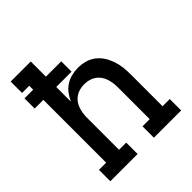

<svg xmlns="http://www.w3.org/2000/svg" viewBox="-200 -868 1001 1001"><g transform="rotate(-45 300.0 -367.5)"><path d="M39 0V-84H92V-547H28V-622H92V-651H39V-735H187V-623H300V-547H187V-439Q197 -461 211.5 -480.5Q226 -500 246 -513Q266 -526 290 -532Q314 -538 338 -538Q364 -538 389.5 -531Q415 -524 436 -508Q457 -492 471 -470Q485 -448 493.5 -423Q502 -398 505 -372Q508 -346 508 -320V-84H561V0H360V-84H413V-320Q413 -337 410.5 -353.5Q408 -370 402.5 -385.5Q397 -401 387 -414.5Q377 -428 363 -437Q349 -446 333 -450Q317 -454 300 -454Q283 -454 267 -450Q251 -446 237 -437Q223 -428 213 -414.5Q203 -401 197.5 -385.5Q192 -370 189.5 -353.5Q187 -337 187 -320V-84H240V0Z"/></g></svg>

Font: Iosevka Slab Medium Extended
Style: Regular
Weight: 500
Width: 7
Monospace: yes
Designer: Belleve Invis
Foundry: Belleve Invis
Version: Version 11.1.1; ttfautohint (v1.8.3)